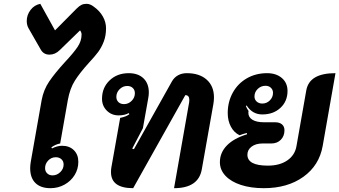

<svg xmlns="http://www.w3.org/2000/svg" viewBox="-20 -976 1776 1005"><path d="M138 -95Q138 -111 141 -129L198 -452Q208 -506 237.5 -549.5Q267 -593 319 -650Q364 -698 385.5 -729.5Q407 -761 407 -795Q407 -807 399 -817L293 -714Q269 -690 239 -690Q208 -690 193 -717L130 -827Q120 -844 120 -866Q120 -898 140 -924Q160 -950 191 -956L268 -817L381 -931Q395 -945 406.5 -950.5Q418 -956 433 -956Q452 -956 471 -941Q502 -919 518.5 -889.5Q535 -860 535 -828Q535 -789 523 -758Q511 -727 493.5 -703.5Q476 -680 445 -647Q398 -595 372 -554Q346 -513 335 -452L295 -225Q272 -221 249 -205L252 -199Q280 -213 305 -213Q343 -213 366.5 -190Q390 -167 390 -129Q390 -91 370.5 -59.5Q351 -28 317.5 -9.5Q284 9 244 9Q193 9 165.5 -18Q138 -45 138 -95ZM313 -115Q313 -132 301.5 -142.5Q290 -153 272 -153Q249 -153 232.5 -136Q216 -119 216 -96Q216 -79 227 -68.5Q238 -58 255 -58Q278 -58 295.5 -75Q313 -92 313 -115Z M561 -75Q561 -91 563 -100L609 -359Q640 -365 657 -378L654 -384Q632 -372 601 -372Q564 -372 539 -397Q514 -422 514 -459Q514 -517 553.5 -555Q593 -593 654 -593Q703 -593 731 -566Q759 -539 759 -492Q759 -477 756 -462L728 -305L672 -198L681 -195L880 -550Q892 -571 912 -582Q932 -593 958 -593Q1024 -593 1062 -559Q1100 -525 1100 -466Q1100 -450 1097 -432L1036 -88Q1018 9 891 9L970 -440Q971 -445 971 -453Q971 -478 950 -478L677 9Q561 9 561 -75ZM686 -488Q686 -505 675 -515.5Q664 -526 646 -526Q623 -526 606 -509Q589 -492 589 -469Q589 -452 600 -441.5Q611 -431 629 -431Q652 -431 669 -448Q686 -465 686 -488Z M1131 -127Q1131 -177 1167.5 -214.5Q1204 -252 1273 -273L1272 -280Q1251 -275 1234 -268Q1205 -282 1188.5 -313Q1172 -344 1172 -384Q1172 -443 1198.5 -491Q1225 -539 1272 -566Q1319 -593 1378 -593Q1426 -593 1455.5 -567.5Q1485 -542 1485 -500Q1485 -446 1448 -411.5Q1411 -377 1353 -377Q1301 -377 1271 -424L1267 -421Q1271 -410 1281 -395Q1280 -392 1280 -386Q1280 -362 1301.5 -349Q1323 -336 1362 -336H1420Q1443 -336 1456 -325Q1469 -314 1469 -294Q1469 -264 1450 -244.5Q1431 -225 1400 -225H1354Q1319 -225 1297 -208.5Q1275 -192 1275 -166Q1275 -109 1382 -109Q1444 -109 1484 -136.5Q1524 -164 1532 -212L1583 -502Q1591 -548 1629 -570.5Q1667 -593 1736 -593L1669 -212Q1651 -110 1568 -50.5Q1485 9 1361 9Q1293 9 1241 -8Q1189 -25 1160 -56Q1131 -87 1131 -127ZM1409 -490Q1409 -506 1398 -516.5Q1387 -527 1370 -527Q1346 -527 1329 -510.5Q1312 -494 1312 -471Q1312 -455 1323.5 -444.5Q1335 -434 1353 -434Q1376 -434 1392.5 -450.5Q1409 -467 1409 -490Z"/></svg>

Font: K2D ExtraBold
Style: Italic
Weight: 800
Italic angle: -10°
Designer: Katatrad Aksorn Co.,Ltd.
Foundry: Cadson Demak Co.,Ltd.
Version: Version 1.000; ttfautohint (v1.6)